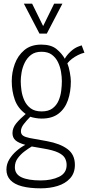

<svg xmlns="http://www.w3.org/2000/svg" viewBox="-20 -830 480 1046"><path d="M202 196Q142 196 100 185Q58 174 36.5 151Q15 128 15 94Q15 64 30.5 38.5Q46 13 69.5 -7.5Q93 -28 118 -41Q81 -51 64.5 -65.5Q48 -80 48 -105Q48 -133 68 -157.5Q88 -182 120 -209Q77 -240 60.5 -287Q44 -334 44 -388Q44 -436 60.5 -481.5Q77 -527 112.5 -557Q148 -587 205 -587Q258 -587 287.5 -563Q317 -539 333 -510Q343 -529 365 -549.5Q387 -570 411 -578L425 -583L440 -543Q423 -539 405 -530Q387 -521 372 -509.5Q357 -498 347 -485Q355 -466 360.5 -435.5Q366 -405 366 -387Q366 -330 350 -284Q334 -238 299 -211Q264 -184 207 -184Q191 -184 173.5 -187Q156 -190 145 -194Q126 -175 110 -154.5Q94 -134 94 -115Q94 -99 105.5 -91Q117 -83 142 -78L236 -61Q307 -48 347.5 -18Q388 12 388 68Q388 113 362 141.5Q336 170 294 183Q252 196 202 196ZM202 153Q261 153 302 133Q343 113 343 69Q343 48 333.5 31Q324 14 297 1Q270 -12 216 -21L153 -32Q136 -22 114.5 -6Q93 10 77 31.5Q61 53 61 81Q61 119 97.5 136Q134 153 202 153ZM207 -223Q244 -223 266 -239.5Q288 -256 299 -281.5Q310 -307 313.5 -335.5Q317 -364 317 -388Q317 -411 312.5 -438.5Q308 -466 296 -491Q284 -516 262.5 -532Q241 -548 206 -548Q171 -548 149 -531Q127 -514 114.5 -488Q102 -462 97.5 -435Q93 -408 93 -388Q93 -365 97 -336.5Q101 -308 113 -282Q125 -256 147.5 -239.5Q170 -223 207 -223ZM195 -647 110 -810H155L215 -688L275 -810H320L235 -647Z"/></svg>

Font: Oswald ExtraLight
Style: Regular
Weight: 250
Designer: Vernon Adams
Foundry: Vernon Adams
Version: Version 4.100; ttfautohint (v1.8.1.43-b0c9)